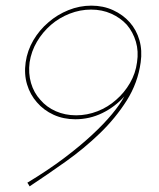

<svg xmlns="http://www.w3.org/2000/svg" viewBox="-20 -653 565 681"><path d="M466 -432Q461 -393 441 -358.5Q421 -324 392 -299Q363 -273 326 -258.5Q289 -244 250 -244Q211 -244 178 -258.5Q145 -273 123 -299Q100 -324 90 -358.5Q80 -393 85 -432Q91 -471 111 -505Q131 -539 161 -565Q190 -590 227 -604.5Q264 -619 303 -619Q342 -619 374.5 -604.5Q407 -590 430 -565Q452 -539 462 -505Q472 -471 466 -432ZM479 -432Q485 -474 474.5 -510.5Q464 -547 440 -574Q416 -601 381 -617Q346 -633 304 -633Q262 -633 222.5 -617Q183 -601 152 -574Q120 -547 98.5 -510.5Q77 -474 71 -432Q65 -390 76 -353.5Q87 -317 111 -290Q135 -262 170 -246Q205 -230 247 -230Q298 -230 343 -252Q388 -274 421 -311Q406 -283 377.5 -248.5Q349 -214 307 -175Q264 -135 207 -92Q150 -49 77 -5Q79 -2 81 1Q83 4 85 8Q147 -33 212.5 -79.5Q278 -126 334 -180Q390 -234 429.5 -296.5Q469 -359 479 -432Z"/></svg>

Font: Josefin Slab Thin Thin
Style: Italic
Weight: 250
Italic angle: -12°
Version: Version 2.000